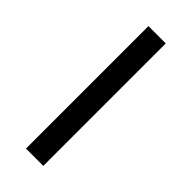

<svg xmlns="http://www.w3.org/2000/svg" viewBox="-229 -738 776 776"><g transform="rotate(45 158.5 -350.0)"><path d="M109 -700H208V0H109Z"/></g></svg>

Font: CMG Sans Medium
Style: Regular
Weight: 500
Designer: Julieta Ulanovsky
Foundry: Julieta Ulanovsky
Version: Version 7.200